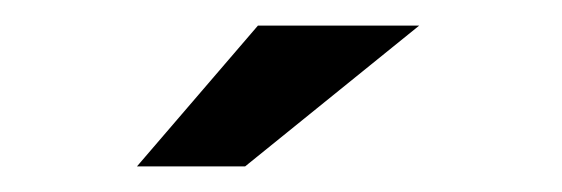

<svg xmlns="http://www.w3.org/2000/svg" viewBox="-20 -736 439 150"><path d="M87 -606 181.5 -716H307.5L171.5 -606Z"/></svg>

Font: Anybody ExtraExpanded Regular
Style: Bold
Weight: 700
Width: 8
Designer: Tyler Finck
Foundry: Etcetera Type Company
Version: Version 1.010; ttfautohint (v1.8.3) -l 8 -r 50 -G 200 -x 14 